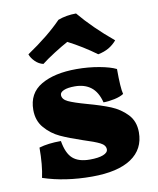

<svg xmlns="http://www.w3.org/2000/svg" viewBox="-86 -832 748 907"><g transform="rotate(-10 288.0 -379.0)"><path d="M48 -28Q61 -87 61 -171Q104 -184 166 -184Q176 -124 204 -99Q232 -74 286 -74Q327 -74 350 -83Q373 -92 373 -108Q373 -128 348 -140.5Q323 -153 269 -170Q206 -191 165 -210Q124 -229 93.5 -264Q63 -299 63 -351Q63 -431 127 -468.5Q191 -506 297 -506Q354 -506 406 -496.5Q458 -487 486 -473Q486 -381 494 -352Q477 -341 449 -335Q421 -329 396 -329Q383 -380 352.5 -403.5Q322 -427 275 -427Q241 -427 222.5 -419Q204 -411 204 -398Q204 -377 230.5 -364.5Q257 -352 318 -335Q384 -317 428 -299Q472 -281 504 -247.5Q536 -214 536 -161Q536 -80 471 -36.5Q406 7 282 7Q153 7 48 -28ZM86 -614Q190 -684 254 -750Q294 -765 341 -765Q406 -687 501 -608Q484 -588 462.5 -575.5Q441 -563 411 -557Q347 -604 277 -640Q249 -625 210.5 -600.5Q172 -576 148 -557Q126 -562 109 -579Q92 -596 86 -614Z"/></g></svg>

Font: Vollkorn SC Black
Style: Regular
Weight: 900
Designer: Friedrich Althausen
Foundry: Friedrich Althausen
Version: Version 4.015